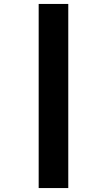

<svg xmlns="http://www.w3.org/2000/svg" viewBox="-20 -760 543 973"><path d="M176 193V-740H326V193Z"/></svg>

Font: Lexend Tera SemiBold
Style: Regular
Weight: 600
Version: Version 1.007